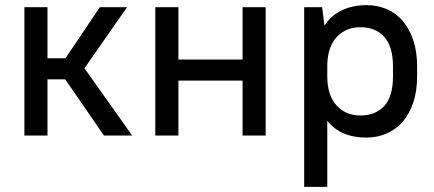

<svg xmlns="http://www.w3.org/2000/svg" viewBox="-20 -528 1690 748"><path d="M234 -219H165V0H75V-500H165V-301H235L369 -500H475L309 -262L495 0H385Z M925 -214H675V0H585V-500H675V-296H925V-500H1015V0H925Z M1407 8Q1308 8 1255 -57V200H1165V-500H1235L1244 -428Q1270 -468 1312 -488Q1354 -508 1408 -508Q1450 -508 1486.5 -492.5Q1523 -477 1549 -446.5Q1575 -416 1590 -371.5Q1605 -327 1605 -269V-231Q1605 -173 1590 -128.5Q1575 -84 1548.5 -53.5Q1522 -23 1485.5 -7.5Q1449 8 1407 8ZM1383 -78Q1443 -78 1477 -115Q1511 -152 1511 -231V-269Q1511 -347 1477 -384.5Q1443 -422 1383 -422Q1329 -422 1293 -385Q1257 -348 1255 -276V-231Q1255 -157 1291 -117.5Q1327 -78 1383 -78Z"/></svg>

Font: Retni Sans Medium
Style: Regular
Weight: 500
Designer: Vitaly Kuzmin
Foundry: ParaType Ltd.
Version: Version 1.00;March 2, 2019;FontCreator 11.5.0.2425 64-bit; t